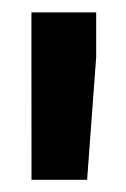

<svg xmlns="http://www.w3.org/2000/svg" viewBox="-20 -770 202 309"><path d="M134.8 -678.5 120.2 -480.6H30.7L30.6 -671.6V-750H134.8Z"/></svg>

Font: Heebo
Style: Regular
Weight: 400
Designer: Oded Ezer
Foundry: Ezer Type House
Version: Version 3.100